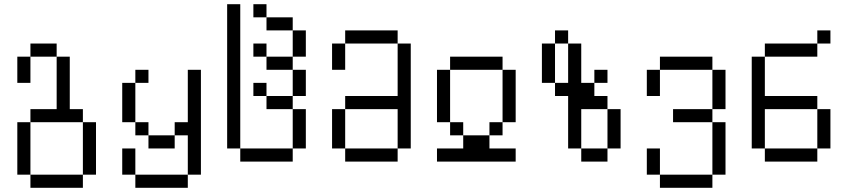

<svg xmlns="http://www.w3.org/2000/svg" viewBox="-20 -770 4040 915"><path d="M125 62.5V125H375V62.5ZM125 62.5Q125 62.5 125 -187.5H62.5Q62.5 -187.5 62.5 62.5ZM375 62.5H437.5Q437.5 62.5 437.5 -187.5H375Q375 -187.5 375 62.5ZM125 -187.5H375V-250H312.5Q312.5 -250 312.5 -500H250Q250 -500 250 -250H125ZM62.5 -500Q62.5 -500 62.5 -375H125Q125 -375 125 -500ZM125 -500H250V-562.5H125Z M687.5 -375V-437.5H625V-375H562.5V-187.5H625V-125H687.5V-62.5H812.5V-125H687.5V-187.5H625V-375ZM625 62.5V125H875V62.5ZM625 62.5Q625 62.5 625 -62.5H562.5Q562.5 -62.5 562.5 62.5ZM875 62.5H937.5Q937.5 62.5 937.5 -437.5H875Q875 -437.5 875 -187.5H812.5V-125H875Z M1125 -62.5V0H1375V-62.5ZM1125 -62.5V-750H1062.5V-62.5ZM1375 -62.5H1437.5V-250H1375ZM1375 -250V-312.5H1250V-250ZM1250 -312.5V-375H1187.5V-312.5ZM1375 -312.5H1437.5Q1437.5 -312.5 1437.5 -437.5H1375Q1375 -437.5 1375 -312.5ZM1375 -437.5V-500H1250V-437.5ZM1250 -500V-562.5H1187.5V-500ZM1375 -500H1437.5Q1437.5 -500 1437.5 -625H1375Q1375 -625 1375 -500ZM1375 -625V-687.5H1250V-625ZM1250 -687.5V-750H1187.5V-687.5Z M1625 -62.5V0H1875V-62.5ZM1625 -62.5V-250H1562.5V-62.5ZM1875 -62.5H1937.5Q1937.5 -62.5 1937.5 -562.5H1875Q1875 -562.5 1875 -312.5H1625V-250H1875ZM1562.5 -562.5Q1562.5 -562.5 1562.5 -437.5H1625Q1625 -437.5 1625 -562.5ZM1625 -562.5H1875V-625H1625Z M2437.5 0V-62.5H2312.5V-125H2187.5V-62.5H2062.5V0ZM2187.5 -125V-187.5H2125V-125ZM2312.5 -125H2375V-187.5H2312.5ZM2125 -187.5Q2125 -187.5 2125 -437.5H2062.5Q2062.5 -437.5 2062.5 -187.5ZM2375 -187.5H2437.5Q2437.5 -187.5 2437.5 -437.5H2375Q2375 -437.5 2375 -187.5ZM2125 -437.5H2375V-500H2125Z M2875 -375V-437.5H2812.5V-375H2750V-562.5H2687.5V-375H2625V-312.5H2687.5Q2687.5 -312.5 2687.5 -62.5H2750V0H2875V-62.5H2750V-250H2875V-62.5H2937.5V-250H2875V-312.5H2812.5V-375ZM2625 -375V-562.5H2562.5V-375ZM2625 -562.5H2687.5V-625H2625Z M3125 62.5V125H3375V62.5ZM3125 62.5Q3125 62.5 3125 -62.5H3062.5Q3062.5 -62.5 3062.5 62.5ZM3375 62.5H3437.5Q3437.5 62.5 3437.5 -187.5H3375Q3375 -187.5 3375 62.5ZM3375 -187.5V-250H3187.5V-187.5ZM3375 -250H3437.5V-437.5H3375ZM3062.5 -437.5Q3062.5 -437.5 3062.5 -312.5H3125Q3125 -312.5 3125 -437.5ZM3125 -437.5H3375V-500H3125Z M3937.5 -562.5V-625H3875V-562.5H3625V-500H3562.5V-62.5H3625V0H3875V-62.5H3625V-250H3875V-62.5H3937.5V-250H3875V-312.5H3625V-500H3875V-562.5Z"/></svg>

Font: UnifontExMono
Style: Regular
Weight: 500
Version: Version 15.0.06